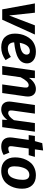

<svg xmlns="http://www.w3.org/2000/svg" viewBox="1177 -1880 719 3113"><g transform="rotate(90 1536.5 -323.5)"><path d="M540 -529.8 299.8 0H131.8L35.2 -529.8H186L231 -111.8L391.1 -529.8Z M1007.8 -402.8Q1007.8 -371.6 997.6 -345.2Q987.3 -318.8 970 -299.3Q952.6 -279.8 926.8 -263.7Q900.9 -247.6 872.3 -236.6Q843.8 -225.6 808.1 -216.8Q772.5 -208 739 -202.9Q705.6 -197.8 666.5 -193.8Q671.9 -90.8 765.6 -90.8Q830.1 -90.8 902.8 -140.1L954.6 -54.2Q857.4 16.1 748.5 16.1Q639.2 16.1 582 -43.5Q524.9 -103 524.9 -206.1Q524.9 -252 534.2 -297.4Q543.5 -342.8 565.9 -388.2Q588.4 -433.6 621.1 -468.3Q653.8 -502.9 705.1 -524.4Q756.3 -545.9 818.8 -545.9Q908.7 -545.9 958.3 -505.1Q1007.8 -464.4 1007.8 -402.8ZM673.8 -284.2Q865.7 -299.8 865.7 -397Q865.7 -417.5 852.1 -432.9Q838.4 -448.2 808.6 -448.2Q778.8 -448.2 754.9 -434.3Q731 -420.4 715.1 -396Q699.2 -371.6 689.5 -344Q679.7 -316.4 673.8 -284.2Z M1423.3 -545.9Q1488.3 -545.9 1520.8 -502Q1553.2 -458 1542.5 -380.9L1488.3 0H1348.6L1398.4 -355Q1403.8 -396.5 1393.8 -412.8Q1383.8 -429.2 1361.3 -429.2Q1300.8 -429.2 1232.4 -297.9L1190.4 0H1050.3L1124.5 -529.8H1246.6L1242.7 -434.1Q1277.3 -486.3 1324 -516.1Q1370.6 -545.9 1423.3 -545.9Z M1755.4 16.1Q1683.6 16.1 1650.6 -29.1Q1617.7 -74.2 1629.4 -151.9L1682.6 -529.8H1822.3L1772.5 -171.9Q1767.1 -130.4 1777.1 -113.8Q1787.1 -97.2 1812.5 -97.2Q1865.7 -97.2 1928.2 -189.9L1975.6 -529.8H2115.2L2041.5 0H1920.4L1925.3 -83Q1848.1 16.1 1755.4 16.1Z M2388.2 -429.2 2352.1 -167Q2346.2 -129.4 2355.7 -113.8Q2365.2 -98.1 2390.1 -98.1Q2417 -98.1 2454.1 -116.2L2492.2 -22.9Q2428.7 16.1 2354 16.1Q2273.9 16.1 2236.3 -31.7Q2198.7 -79.6 2210.9 -168L2248 -429.2H2169.9L2184.1 -529.8H2268.1L2300.8 -648.9L2419.9 -663.1L2401.9 -529.8H2523.9L2495.1 -429.2Z M2749.5 16.1Q2646 16.1 2588.9 -43.5Q2531.7 -103 2531.7 -208Q2531.7 -253.9 2540.8 -298.8Q2549.8 -343.8 2571.5 -389.2Q2593.3 -434.6 2625.5 -468.8Q2657.7 -502.9 2708.7 -524.4Q2759.8 -545.9 2822.8 -545.9Q2926.3 -545.9 2983.4 -486.1Q3040.5 -426.3 3039.6 -321.8Q3039.6 -276.4 3030.8 -231.7Q3022 -187 3000.5 -141.6Q2979 -96.2 2947 -61.8Q2915 -27.3 2864 -5.6Q2813 16.1 2749.5 16.1ZM2758.3 -90.8Q2790 -90.8 2815.2 -107.9Q2840.3 -125 2854.7 -150.6Q2869.1 -176.3 2878.7 -210.2Q2888.2 -244.1 2891.6 -273.4Q2895 -302.7 2895.5 -332Q2895.5 -387.7 2875 -413.8Q2854.5 -439.9 2813.5 -439.9Q2781.7 -439.9 2756.6 -422.9Q2731.4 -405.8 2716.8 -379.9Q2702.1 -354 2692.9 -320.1Q2683.6 -286.1 2680.2 -256.6Q2676.8 -227.1 2676.8 -198.2Q2676.8 -142.6 2697 -116.7Q2717.3 -90.8 2758.3 -90.8Z"/></g></svg>

Font: FiraGO SemiBold
Style: Italic
Weight: 600
Italic angle: -8°
Designer: bBox Type GmbH
Foundry: bBox Type GmbH
Version: Version 1.001;PS 001.001;hotconv 1.0.88;makeotf.lib2.5.64775